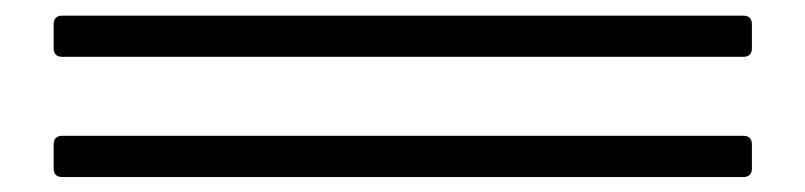

<svg xmlns="http://www.w3.org/2000/svg" viewBox="-20 -381 1040 248"><path d="M49.3 -152.3ZM49.3 -318.8V-349.6Q49.3 -360.8 60.5 -360.8H939.9Q951.2 -360.8 951.2 -349.6V-318.8Q951.2 -307.6 939.9 -307.6H60.5Q49.3 -307.6 49.3 -318.8ZM49.3 -163.6V-194.3Q49.3 -205.6 60.5 -205.6H939.9Q951.2 -205.6 951.2 -194.3V-163.6Q951.2 -152.3 939.9 -152.3H60.5Q49.3 -152.3 49.3 -163.6Z"/></svg>

Font: UnifrakturMaguntia17
Style: Book
Weight: 400
Designer: j. 'mach' wust, Gerrit Ansmann, Georg Duffner, based on a font by Peter Wiegel, original typeface by Carl Albert Fahrenw
Version: Version 2017-03-19